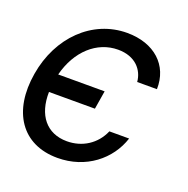

<svg xmlns="http://www.w3.org/2000/svg" viewBox="-106 -654 752 766"><g transform="rotate(20 270.0 -271.0)"><path d="M302.6 -302.6H105.5C132.5 -409.1 207 -477.3 296.9 -477.3C370.7 -477.3 407.7 -431.8 411.9 -382.1H495.7C498.6 -484.4 423.3 -552.6 308.2 -552.6C160.5 -552.6 42.6 -436.1 15.6 -272.7C-12.8 -105.1 63.9 11.4 215.9 11.4C336.6 11.4 427.6 -62.5 458.8 -159.1H375C349.4 -99.4 294 -63.9 228.7 -63.9C142.4 -63.9 92.7 -125.7 94.8 -224.4H289.8Z"/></g></svg>

Font: Magic Ui Pro
Style: Italic
Weight: 400
Italic angle: -9.39999°
Designer: Stefan Endress, Andreas Faust
Version: Version 1.000;FEAKit 1.0